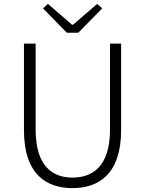

<svg xmlns="http://www.w3.org/2000/svg" viewBox="-20 -953 745 986"><path d="M352 13C483 13 602 -55 602 -285V-729H545V-288C545 -98 455 -41 352 -41C251 -41 163 -98 163 -288V-729H103V-285C103 -55 221 13 352 13ZM323 -785H382L505 -910L479 -933L355 -826H350L226 -933L201 -910Z"/></svg>

Font: Noto Sans JP Light
Style: Regular
Weight: 300
Designer: Ryoko NISHIZUKA (kana & ideographs); Paul D. Hunt (Latin, Greek & Cyrillic); Wenlong ZHANG (bopomofo); Sandoll Communica
Foundry: Adobe Systems Incorporated
Version: Version 1.004;PS 1.004;hotconv 1.0.82;makeotf.lib2.5.63406